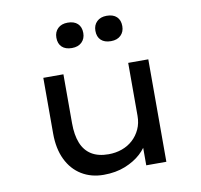

<svg xmlns="http://www.w3.org/2000/svg" viewBox="-85 -869 1016 969"><g transform="rotate(-10 423.0 -384.0)"><path d="M370 10Q306 10 257 -20Q208 -50 181 -106Q154 -162 154 -239V-525H257V-274Q257 -214 273.5 -172.5Q290 -131 324.5 -109.5Q359 -88 412 -88Q449 -88 481 -99.5Q513 -111 537 -133Q561 -155 575 -185.5Q589 -216 589 -254V-525H692V0H589V-110L607 -122Q594 -89 561.5 -59Q529 -29 480.5 -9.5Q432 10 370 10ZM523 -648Q490 -648 472 -665Q454 -682 454 -713Q454 -742 472.5 -760Q491 -778 523 -778Q556 -778 574 -761Q592 -744 592 -713Q592 -684 573.5 -666Q555 -648 523 -648ZM323 -648Q290 -648 272 -665Q254 -682 254 -713Q254 -742 272.5 -760Q291 -778 323 -778Q356 -778 374 -761Q392 -744 392 -713Q392 -684 373.5 -666Q355 -648 323 -648Z"/></g></svg>

Font: Lexend Mega
Style: Regular
Weight: 400
Designer: Bonnie Shaver-Troup, Thomas Jockin
Foundry: Lexend
Version: Version 1.007